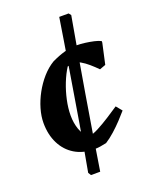

<svg xmlns="http://www.w3.org/2000/svg" viewBox="-140 -699 702 895"><g transform="rotate(-20 211.0 -252.0)"><path d="M208 12Q154.1 12 113.5 -12.5Q72.9 -37 50.7 -81.4Q28.4 -125.8 28.4 -183.9Q28.4 -216.8 39.1 -253.5Q49.8 -290.3 69.1 -325.5Q88.4 -360.7 114.2 -390.1Q140.1 -419.4 170.4 -437.7Q206 -454.7 236 -463.1Q266 -471.5 299.2 -471.5Q316 -471.5 338.1 -468.7Q360.1 -465.9 381.2 -461.2Q402.3 -456.4 414.2 -449.9V-442.4L391.6 -340L361.8 -329Q344.2 -346.8 325.8 -362.7Q307.4 -378.6 289 -389.1Q270.6 -399.6 252.7 -399.6Q246 -399.6 239.2 -397.7Q232.4 -395.9 224.5 -392.8Q205.9 -363.6 191 -325.8Q176.2 -288.1 167.7 -248.5Q159.2 -208.9 159.2 -173.4Q159.2 -136.4 170.2 -104.4Q181.2 -72.4 206.3 -53.2Q226.2 -54.8 255.3 -70.1Q284.3 -85.3 315.5 -105.3Q346.8 -125.2 371 -141.7L394.9 -112.6Q381 -96.2 360.1 -73.9Q339.2 -51.6 315.8 -30.8Q292.4 -9.9 270.5 3.8Q254.9 7.4 239.3 9.7Q223.7 12 208 12ZM153.6 119.9 144.7 105.7Q152.9 60.9 163.2 3Q173.6 -54.9 184.6 -120.6Q195.6 -186.4 206.8 -254.7Q218 -323 229 -389.7Q240 -456.4 249.5 -516.2Q259 -576 266.6 -623.7L313.2 -623.8L322.1 -612.6Q289.4 -429.6 258.8 -246.9Q228.2 -64.2 199.2 119.8Z"/></g></svg>

Font: Labrada
Style: Italic
Weight: 400
Italic angle: -7°
Designer: Mercedes Jáuregui
Foundry: Omnibus-Type Team
Version: Version 1.000